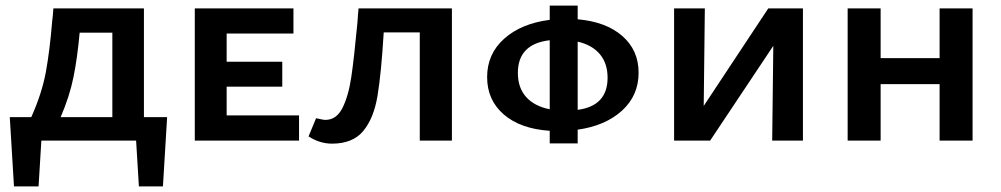

<svg xmlns="http://www.w3.org/2000/svg" viewBox="-20 -503 3580 687"><path d="M578 -84 563 164H477L467 0H128L118 164H30L15 -84H92Q130 -169 144 -245Q158 -321 167 -430Q169 -443 171 -473H495V-84ZM382 -84V-386H265Q257 -297 243 -227.5Q229 -158 197 -84Z M1050 -90V0H677V-473H1030V-383H791V-282H990V-193H791V-90Z M1597 0H1482V-387H1353Q1344 -238 1330.5 -158.5Q1317 -79 1279.5 -34Q1242 11 1168 11Q1124 11 1084 -15L1111 -80Q1117 -79 1127.5 -76.5Q1138 -74 1144 -74Q1184 -74 1205.5 -117Q1227 -160 1237 -227.5Q1247 -295 1259 -423Q1261 -455 1263 -473H1597Z M2047 -39V10H1947V-35Q1842 -42 1782.5 -93.5Q1723 -145 1723 -227Q1723 -310 1784 -364.5Q1845 -419 1947 -432V-483H2047V-434Q2149 -425 2207 -374Q2265 -323 2265 -243Q2265 -161 2205.5 -107Q2146 -53 2047 -39ZM1947 -112V-359Q1833 -346 1833 -242Q1833 -189 1862.5 -156Q1892 -123 1947 -112ZM2154 -225Q2154 -276 2126.5 -309Q2099 -342 2047 -354V-110Q2154 -124 2154 -225Z M2853 0H2743L2747 -339L2521 0H2392V-473H2502L2498 -124L2729 -473H2853Z M3460 -473V0H3342V-202H3131V0H3013V-473H3131V-295H3342V-473Z"/></svg>

Font: Ysabeau SC
Style: Bold
Weight: 700
Designer: Christian Thalmann (Catharsis Fonts)
Version: Version 0.003